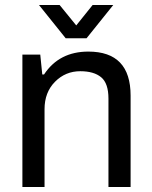

<svg xmlns="http://www.w3.org/2000/svg" viewBox="-20 -743 603 763"><path d="M135 -723H217L283 -642L348 -723H430L324 -591H241ZM69 0V-526H140L148 -447H155Q215 -538 331 -538Q499 -538 499 -363V0H411V-351Q411 -412 382 -436Q353 -460 299 -460Q240 -460 198.5 -418Q157 -376 157 -309V0Z"/></svg>

Font: Archivo
Style: Regular
Weight: 400
Designer: Hector Gatti
Foundry: Omnibus-Type
Version: Version 2.001